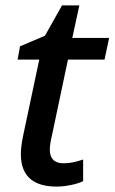

<svg xmlns="http://www.w3.org/2000/svg" viewBox="-20 -679 423 709"><path d="M189 10C226 10 267 0 287 -10V-90C260 -81 239 -76 214 -76C179 -76 164 -96 164 -125C164 -140 167 -160 171 -175L231 -459H366L383 -539H247L273 -659H209L146 -547L54 -508L45 -459H125L65 -176C60 -152 57 -128 57 -110C57 -20 113 10 189 10Z"/></svg>

Font: Noto Sans Medium
Style: Italic
Weight: 500
Italic angle: -12°
Designer: Monotype Design Team
Foundry: Monotype Imaging Inc.
Version: Version 2.013